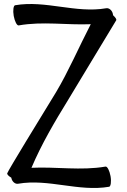

<svg xmlns="http://www.w3.org/2000/svg" viewBox="-20 -876 629 952"><path d="M70 35C220 9 371 76 521 50C529 49 533 25 528 -3C523 -30 512 -52 503 -50C382 -29 258 -50 136 -44C186 -162 251 -272 318 -381C397 -513 481 -650 556 -775C559 -780 553 -789 541 -800C540 -802 540 -804 540 -805C537 -824 521 -838 506 -835C356 -809 205 -876 55 -850C47 -849 43 -825 48 -797C53 -770 64 -748 73 -750C191 -771 311 -751 430 -756C371 -642 319 -521 258 -419C176 -285 22 -34 16 -17C14 -12 22 -3 36 5C39 24 55 38 70 35Z"/></svg>

Font: Nupuram Condensed Medium
Style: Regular
Weight: 500
Width: 3
Designer: Santhosh Thottingal (santhosh.thottingal@gmail.com)
Foundry: SMC
Version: Version 1.000